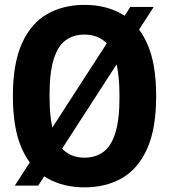

<svg xmlns="http://www.w3.org/2000/svg" viewBox="-20 -770 703 799"><path d="M139 2.5H41.6L522.3 -741.1H619.7ZM331.7 9.7Q243 9.7 175.9 -28.7Q108.9 -67.2 71.2 -150.8Q33.6 -234.4 33.6 -370Q33.6 -505.6 71.2 -589.2Q108.9 -672.8 175.9 -711.3Q243 -749.7 331.7 -749.7Q420.5 -749.7 487.5 -711.3Q554.6 -672.8 592.2 -589.2Q629.9 -505.6 629.9 -370Q629.9 -234.4 592.2 -150.8Q554.6 -67.2 487.5 -28.7Q420.5 9.7 331.7 9.7ZM331.7 -113.9Q377.2 -113.9 409.8 -137.4Q442.3 -161 459.8 -216.1Q477.3 -271.3 477.3 -366.6Q477.3 -465.3 459.8 -521.9Q442.3 -578.5 409.8 -602.3Q377.2 -626.1 331.7 -626.1Q286.2 -626.1 253.7 -602.8Q221.1 -579.4 203.6 -524Q186.1 -468.7 186.1 -373.4Q186.1 -274.7 203.6 -218.1Q221.1 -161.5 253.7 -137.7Q286.2 -113.9 331.7 -113.9Z"/></svg>

Font: Encode Sans Condensed Thin
Style: Regular
Weight: 100
Width: 3
Designer: Multiple Designers
Foundry: Impallari Type
Version: Version 3.002